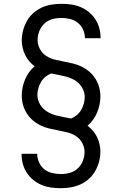

<svg xmlns="http://www.w3.org/2000/svg" viewBox="-20 -843 640 1006"><path d="M299 143Q273 143 247.5 139.5Q222 136 198 126Q174 116 154 99.5Q134 83 120 61.5Q106 40 99.5 15Q93 -10 93 -36V-37H175V-36Q175 -13 185 8.5Q195 30 212.5 44Q230 58 253 63.5Q276 69 299 69Q323 69 346.5 62.5Q370 56 387.5 39.5Q405 23 414 0Q423 -23 423 -47Q423 -71 411 -93.5Q399 -116 378.5 -129.5Q358 -143 334 -149Q310 -155 286 -159.5Q262 -164 238.5 -169.5Q215 -175 192.5 -186Q170 -197 151.5 -213Q133 -229 120 -249.5Q107 -270 100.5 -294Q94 -318 94 -343Q94 -364 98.5 -385.5Q103 -407 111.5 -427Q120 -447 132.5 -464.5Q145 -482 161 -496Q145 -508 132.5 -523Q120 -538 111.5 -555.5Q103 -573 98.5 -592.5Q94 -612 94 -631Q94 -658 101 -684Q108 -710 121 -733Q134 -756 154 -774Q174 -792 198 -803Q222 -814 248.5 -818.5Q275 -823 301 -823Q327 -823 352.5 -819.5Q378 -816 402 -806Q426 -796 446 -779.5Q466 -763 480 -741.5Q494 -720 500.5 -695Q507 -670 507 -644V-643H425V-644Q425 -667 415 -688.5Q405 -710 387.5 -724Q370 -738 347 -743.5Q324 -749 301 -749Q277 -749 253.5 -742.5Q230 -736 212.5 -719.5Q195 -703 186 -680Q177 -657 177 -633Q177 -609 189 -586.5Q201 -564 221.5 -550.5Q242 -537 266 -531Q290 -525 314 -520.5Q338 -516 361.5 -510.5Q385 -505 407.5 -494Q430 -483 448.5 -467Q467 -451 480 -430.5Q493 -410 499.5 -386Q506 -362 506 -337Q506 -316 501.5 -294.5Q497 -273 488.5 -253Q480 -233 467.5 -215.5Q455 -198 439 -184Q455 -172 467.5 -157Q480 -142 488.5 -124.5Q497 -107 501.5 -87.5Q506 -68 506 -49Q506 -22 499 4Q492 30 479 53Q466 76 446 94Q426 112 402 123Q378 134 351.5 138.5Q325 143 299 143ZM352 -222Q368 -228 382 -239.5Q396 -251 405 -266.5Q414 -282 419 -299.5Q424 -317 424 -334Q424 -354 416 -372.5Q408 -391 394 -405Q380 -419 362 -428Q344 -437 325 -442Q306 -447 286.5 -450.5Q267 -454 248 -458Q232 -452 218 -440.5Q204 -429 195 -413.5Q186 -398 181 -380.5Q176 -363 176 -346Q176 -326 184 -307.5Q192 -289 206 -275Q220 -261 238 -252Q256 -243 275 -238Q294 -233 313.5 -229.5Q333 -226 352 -222Z"/></svg>

Font: Iosevka Plex Etoile
Style: Regular
Weight: 400
Designer: Belleve Invis
Foundry: Belleve Invis
Version: Version 25.1.1; ttfautohint (v1.8.4)